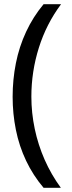

<svg xmlns="http://www.w3.org/2000/svg" viewBox="-20 -734 340 912"><path d="M40 -274Q40 -356 55.5 -434Q71 -512 104 -583Q137 -654 187 -714H270Q200 -620 164.5 -507Q129 -394 129 -275Q129 -198 145 -122Q161 -46 192 24.5Q223 95 269 158H187Q137 99 104 29.5Q71 -40 55.5 -117Q40 -194 40 -274Z"/></svg>

Font: uguzrati25
Style: Book
Weight: 400
Designer: Jelle Bosma - Monotype Design Team, Universal Thirst
Foundry: Monotype Imaging Inc.
Version: Version 2.106